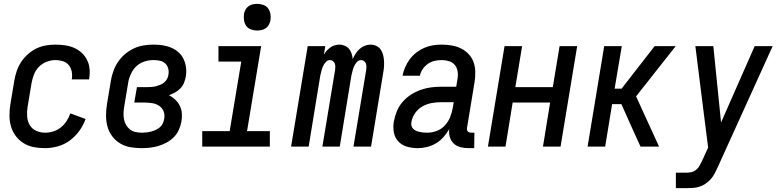

<svg xmlns="http://www.w3.org/2000/svg" viewBox="-20 -759 4040 994"><path d="M213 8Q183 8 154.5 2.5Q126 -3 102.5 -17.5Q79 -32 62 -54.5Q45 -77 37 -104Q29 -131 29 -161Q29 -191 34 -221L54 -341Q58 -365 66 -389.5Q74 -414 88.5 -436.5Q103 -459 123.5 -477.5Q144 -496 167.5 -507.5Q191 -519 216 -523.5Q241 -528 266 -528Q291 -528 316 -524.5Q341 -521 363 -511.5Q385 -502 402.5 -486Q420 -470 430.5 -449Q441 -428 443.5 -403.5Q446 -379 442 -353L441 -348H351L352 -351Q355 -371 351 -390Q347 -409 335 -423Q323 -437 304.5 -442.5Q286 -448 266 -448Q244 -448 221 -439Q198 -430 181 -412.5Q164 -395 155.5 -372.5Q147 -350 143 -327L123 -207Q119 -182 120.5 -157.5Q122 -133 133.5 -112.5Q145 -92 167 -82Q189 -72 214 -72Q235 -72 256 -78.5Q277 -85 294.5 -99Q312 -113 324.5 -132Q337 -151 344 -172L423 -143Q412 -111 391 -82Q370 -53 342 -32Q314 -11 280 -1.5Q246 8 213 8Z M713 8Q683 8 654.5 3Q626 -2 602 -16.5Q578 -31 561 -53.5Q544 -76 536.5 -103.5Q529 -131 529 -161Q529 -191 534 -221L554 -341Q558 -366 567 -391Q576 -416 591 -438.5Q606 -461 627.5 -479Q649 -497 673.5 -508.5Q698 -520 724 -524Q750 -528 775 -528Q799 -528 822.5 -524.5Q846 -521 867 -512Q888 -503 904.5 -488Q921 -473 930.5 -453Q940 -433 943 -409.5Q946 -386 942 -363Q939 -346 932.5 -330Q926 -314 914 -301.5Q902 -289 886.5 -280.5Q871 -272 855 -266Q873 -257 887.5 -243Q902 -229 911 -211Q920 -193 921.5 -171.5Q923 -150 919 -129Q915 -107 905.5 -86Q896 -65 879.5 -48.5Q863 -32 842.5 -21Q822 -10 800.5 -3.5Q779 3 757 5.5Q735 8 713 8ZM715 -72Q727 -72 739 -73.5Q751 -75 762.5 -78Q774 -81 786 -86.5Q798 -92 807.5 -100Q817 -108 822.5 -119.5Q828 -131 830 -143Q834 -163 827.5 -181Q821 -199 805.5 -210Q790 -221 770.5 -224.5Q751 -228 731 -228H675L689 -308H745Q756 -308 767 -309Q778 -310 789 -313Q800 -316 811 -320.5Q822 -325 831 -333Q840 -341 845.5 -351.5Q851 -362 852 -373Q855 -390 850.5 -405.5Q846 -421 835 -431Q824 -441 808 -444.5Q792 -448 775 -448Q760 -448 744 -445Q728 -442 712.5 -434.5Q697 -427 684.5 -415Q672 -403 664 -388.5Q656 -374 650.5 -358.5Q645 -343 643 -327L623 -207Q620 -191 619.5 -174Q619 -157 622 -141Q625 -125 633 -111.5Q641 -98 653.5 -88.5Q666 -79 682 -75.5Q698 -72 715 -72Z M1027 0V-80H1169L1229 -440H1111V-520H1332L1259 -80H1377V0ZM1311 -601Q1295 -601 1279.5 -606.5Q1264 -612 1255 -624.5Q1246 -637 1243.5 -653.5Q1241 -670 1243 -687Q1245 -698 1251 -709Q1257 -720 1267 -727Q1277 -734 1288.5 -736.5Q1300 -739 1312 -739Q1328 -739 1343.5 -733.5Q1359 -728 1368 -715.5Q1377 -703 1380 -686.5Q1383 -670 1380 -653Q1378 -642 1372 -631Q1366 -620 1356 -613Q1346 -606 1334.5 -603.5Q1323 -601 1311 -601Z M1487 0 1573 -520H1664L1657 -476Q1663 -487 1671.5 -496.5Q1680 -506 1690.5 -513.5Q1701 -521 1713 -524.5Q1725 -528 1737 -528Q1752 -528 1765.5 -522Q1779 -516 1787.5 -505.5Q1796 -495 1800.5 -481Q1805 -467 1806 -453Q1812 -467 1820.5 -480.5Q1829 -494 1841 -505Q1853 -516 1868 -522Q1883 -528 1898 -528Q1914 -528 1928 -521.5Q1942 -515 1950.5 -503Q1959 -491 1963 -476Q1967 -461 1968 -445.5Q1969 -430 1968 -414Q1967 -398 1964 -383L1901 0H1810L1876 -398Q1877 -406 1877 -414.5Q1877 -423 1874 -430.5Q1871 -438 1864.5 -443Q1858 -448 1850 -448Q1837 -448 1827.5 -437.5Q1818 -427 1813 -415.5Q1808 -404 1805 -392Q1802 -380 1799 -367L1739 0H1649L1715 -398Q1716 -406 1716 -414.5Q1716 -423 1713 -430.5Q1710 -438 1703.5 -443Q1697 -448 1688 -448Q1676 -448 1666.5 -437.5Q1657 -427 1652 -415.5Q1647 -404 1644 -392Q1641 -380 1638 -367L1578 0Z M2143 8Q2114 8 2087.5 0.5Q2061 -7 2042.5 -26.5Q2024 -46 2019 -73.5Q2014 -101 2019 -130Q2024 -157 2034.5 -183Q2045 -209 2064 -231Q2083 -253 2107 -268.5Q2131 -284 2157.5 -293.5Q2184 -303 2210.5 -306.5Q2237 -310 2264 -310H2342L2348 -348Q2352 -368 2349.5 -387.5Q2347 -407 2335.5 -421.5Q2324 -436 2305.5 -442Q2287 -448 2267 -448Q2249 -448 2230.5 -444Q2212 -440 2196 -429Q2180 -418 2168.5 -401.5Q2157 -385 2154 -367H2064Q2068 -389 2077.5 -411Q2087 -433 2101.5 -452.5Q2116 -472 2135.5 -487Q2155 -502 2177 -511.5Q2199 -521 2221.5 -524.5Q2244 -528 2267 -528Q2293 -528 2319 -523.5Q2345 -519 2367 -508Q2389 -497 2406 -479Q2423 -461 2431.5 -437.5Q2440 -414 2440.5 -387.5Q2441 -361 2437 -335L2398 -98Q2397 -93 2397.5 -88Q2398 -83 2401.5 -79Q2405 -75 2410 -73.5Q2415 -72 2420 -72H2436L2435 8H2406Q2385 8 2364.5 3Q2344 -2 2329.5 -15.5Q2315 -29 2309 -49Q2303 -69 2306 -91Q2293 -69 2276 -49.5Q2259 -30 2237 -17Q2215 -4 2191 2Q2167 8 2143 8ZM2191 -72Q2216 -72 2240.5 -81Q2265 -90 2283 -109.5Q2301 -129 2310.5 -153Q2320 -177 2324 -201L2329 -230H2264Q2240 -230 2215 -225.5Q2190 -221 2167.5 -208.5Q2145 -196 2129.5 -174Q2114 -152 2110 -128Q2108 -118 2110 -108.5Q2112 -99 2118.5 -92.5Q2125 -86 2134 -82Q2143 -78 2152 -76Q2161 -74 2171 -73Q2181 -72 2191 -72Z M2506 0 2592 -520H2683L2648 -308H2842L2877 -520H2968L2882 0H2791L2828 -228H2634L2597 0Z M3022 0 3108 -520H3199L3162 -300H3198L3369 -520H3478L3273 -260L3392 0H3296L3251 -99L3197 -220H3149L3113 0Z M3479 215V135H3534Q3547 135 3560 132Q3573 129 3584.5 119.5Q3596 110 3602 98Q3608 86 3615 73L3646 5L3624 -169L3580 -520H3673L3713 -125L3887 -520H3980L3696 106Q3689 122 3680.5 138Q3672 154 3660.5 167.5Q3649 181 3633.5 191.5Q3618 202 3601 207.5Q3584 213 3567.5 214Q3551 215 3534 215Z"/></svg>

Font: Iosevka SS18 Medium
Style: Italic
Weight: 500
Italic angle: -9°
Monospace: yes
Designer: Belleve Invis
Foundry: Belleve Invis
Version: Version 25.1.1; ttfautohint (v1.8.4)